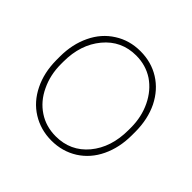

<svg xmlns="http://www.w3.org/2000/svg" viewBox="-141 -680 833 833"><g transform="rotate(45 275.0 -264.0)"><path d="M43.9 -251C43.9 -251 43.9 -251 43.9 -251C44.4 -201.2 54.2 -156.2 73.7 -116.7C93.3 -76.7 120.6 -45.4 156.2 -23.4C191.4 -1.5 231.4 9.8 275.9 9.8C320.3 9.8 360.4 -1.5 396 -23.9C431.2 -46.4 458.5 -77.6 477.5 -117.7C496.6 -157.7 506.3 -203.1 506.3 -253.9C506.3 -253.9 506.3 -277.3 506.3 -277.3C506.3 -277.3 506.3 -277.3 506.3 -277.3C505.9 -327.6 496.1 -372.6 476.6 -412.6C456.5 -452.6 429.2 -483.4 394 -505.4C358.9 -527.3 319.3 -538.1 274.9 -538.1C274.9 -538.1 274.9 -538.1 274.9 -538.1C230.5 -538.1 190.4 -526.9 155.3 -504.4C119.6 -481.9 92.3 -450.7 73.2 -410.6C53.7 -370.1 43.9 -324.7 43.9 -274.4C43.9 -274.4 43.9 -251 43.9 -251ZM70.3 -269.5C70.3 -269.5 70.3 -269.5 70.3 -269.5C70.3 -339.4 89.4 -397 127.4 -442.9C165.5 -488.8 214.8 -511.7 274.9 -511.7C274.9 -511.7 274.9 -511.7 274.9 -511.7C314.5 -511.7 349.6 -501.5 380.9 -481C411.6 -460 436 -431.2 453.6 -394.5C471.2 -357.9 480 -317.9 480 -274.4C480 -274.4 480 -259.3 480 -259.3C480 -259.3 480 -259.3 480 -259.3C480 -188 460.9 -129.9 423.3 -84.5C385.3 -39.1 335.9 -16.6 275.9 -16.6C275.9 -16.6 275.9 -16.6 275.9 -16.6C235.8 -16.6 200.2 -26.9 169.4 -47.4C138.2 -67.9 113.8 -96.7 96.7 -133.3C79.1 -169.9 70.3 -210 70.3 -253.9C70.3 -253.9 70.3 -269.5 70.3 -269.5Z"/></g></svg>

Font: WOX
Style: Regular
Weight: 500
Designer: Google
Foundry: ""
Version: ""